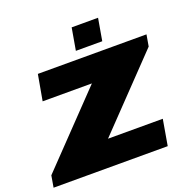

<svg xmlns="http://www.w3.org/2000/svg" viewBox="-172 -1030 1158 1176"><g transform="rotate(-20 407.0 -442.5)"><path d="M-21 0 -8 -76 418 -520H97L127 -688H835L822 -613L395 -168H752L723 0ZM394 -741 419 -885H591L566 -741Z"/></g></svg>

Font: Archivo SemiExpanded Black
Style: Italic
Weight: 900
Width: 6
Italic angle: -10°
Designer: Hector Gatti
Foundry: Omnibus-Type
Version: Version 2.001